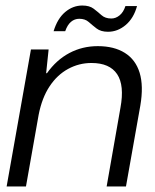

<svg xmlns="http://www.w3.org/2000/svg" viewBox="-20 -675 561 695"><path d="M4 0 92 -496H156L147 -410H150Q184 -458 231 -483Q278 -508 334 -508Q393 -508 432 -483.5Q471 -459 485.5 -411.5Q500 -364 488 -293L436 0H366L416 -285Q431 -366 404 -406.5Q377 -447 311 -447Q266 -447 226.5 -425.5Q187 -404 159.5 -362.5Q132 -321 120 -260L74 0ZM174 -562Q188 -608 216 -631.5Q244 -655 278 -655Q304 -655 319 -643.5Q334 -632 347.5 -620Q361 -608 383 -608Q399 -608 413 -619.5Q427 -631 434 -653H476Q464 -609 435 -584.5Q406 -560 371 -560Q345 -560 329.5 -572Q314 -584 301 -595.5Q288 -607 267 -607Q250 -607 237 -596Q224 -585 216 -562Z"/></svg>

Font: DM Sans 36pt Light
Style: Italic
Weight: 300
Italic angle: -10°
Designer: Colophon Foundry, Jonny Pinhorn
Foundry: Colophon Foundry
Version: Version 4.004;gftools[0.9.30]